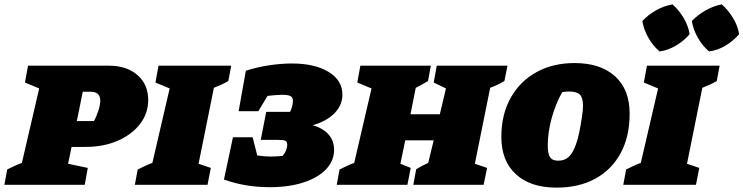

<svg xmlns="http://www.w3.org/2000/svg" viewBox="-50 -844 3396 877"><path d="M-30 0 -17 -70Q-3 -77 13 -84.5Q29 -92 50 -100L129 -440L64 -467L78 -544H447Q529 -544 578 -501Q627 -458 627 -387Q627 -326 589.5 -277.5Q552 -229 487.5 -201Q423 -173 341 -173H277L261 -96L351 -77L337 0ZM364 -425H328L301 -291H379Q390 -310 399 -337.5Q408 -365 408 -384Q408 -425 364 -425Z M566 0 579 -70Q596 -78 612.5 -86Q629 -94 646 -100L725 -440L660 -467L674 -544H1006L993 -474Q978 -465 961.5 -457.5Q945 -450 927 -443L857 -96L913 -77L898 0Z M973 -24 1014 -217H1104L1125 -134Q1144 -131 1158 -130Q1172 -129 1187 -129Q1201 -129 1217.5 -130Q1234 -131 1241 -132Q1251 -143 1256.5 -157Q1262 -171 1262 -182Q1262 -198 1252.5 -201.5Q1243 -205 1220 -205H1141L1166 -333H1275Q1280 -342 1284 -357Q1288 -372 1288 -384Q1288 -399 1277 -405Q1266 -411 1238 -411Q1224 -411 1207 -409.5Q1190 -408 1172 -406L1130 -336H1040L1073 -521Q1127 -538 1181 -546Q1235 -554 1283 -554Q1388 -554 1451 -515.5Q1514 -477 1514 -412Q1514 -364 1478 -327Q1442 -290 1378 -272Q1425 -259 1450.5 -230Q1476 -201 1476 -160Q1476 -109 1439 -70.5Q1402 -32 1336 -10.5Q1270 11 1182 11Q1127 11 1075 2.5Q1023 -6 973 -24Z M1488 0 1501 -70Q1518 -78 1534.5 -86Q1551 -94 1568 -100L1647 -440L1582 -467L1596 -544H1918L1905 -474Q1893 -467 1878.5 -458.5Q1864 -450 1849 -443L1825 -322H1959L1987 -440L1931 -467L1945 -544H2268L2254 -474Q2239 -465 2223.5 -457.5Q2208 -450 2189 -443L2119 -96L2175 -77L2159 0H1838L1851 -71Q1877 -87 1906 -100L1931 -203H1801L1779 -96L1826 -77L1811 0Z M2492 13Q2373 13 2306.5 -48Q2240 -109 2240 -219Q2240 -320 2282 -396Q2324 -472 2399.5 -514Q2475 -556 2574 -556Q2693 -556 2759.5 -495.5Q2826 -435 2826 -325Q2826 -220 2785 -144.5Q2744 -69 2669.5 -28Q2595 13 2492 13ZM2500 -110Q2529 -110 2548 -127.5Q2567 -145 2581 -185Q2589 -206 2596 -240.5Q2603 -275 2608 -308.5Q2613 -342 2613 -360Q2613 -397 2599 -411.5Q2585 -426 2549 -426Q2533 -426 2518 -423Q2488 -370 2470 -305Q2452 -240 2452 -179Q2452 -142 2462.5 -126Q2473 -110 2500 -110Z M2797 0 2810 -70Q2827 -78 2843.5 -86Q2860 -94 2877 -100L2956 -440L2891 -467L2905 -544H3237L3224 -474Q3209 -465 3192.5 -457.5Q3176 -450 3158 -443L3088 -96L3144 -77L3129 0ZM3022 -824Q3052 -797 3073 -761.5Q3094 -726 3100 -688Q3075 -658 3038 -636Q3001 -614 2963 -609Q2934 -633 2912.5 -670Q2891 -707 2884 -748Q2910 -776 2946 -796.5Q2982 -817 3022 -824ZM3247 -824Q3277 -797 3298.5 -761.5Q3320 -726 3326 -688Q3301 -658 3264.5 -636Q3228 -614 3189 -609Q3160 -633 3138.5 -670Q3117 -707 3110 -748Q3137 -776 3173 -796.5Q3209 -817 3247 -824Z"/></svg>

Font: Piazzolla SC Black
Style: Italic
Weight: 900
Italic angle: -11.3°
Designer: Juan Pablo del Peral
Foundry: Huerta Tipografica
Version: Version 1.330